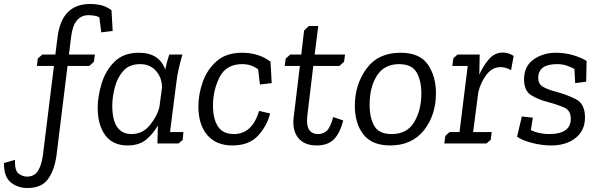

<svg xmlns="http://www.w3.org/2000/svg" viewBox="-162 -718 3006 961"><path d="M289 -698Q318 -698 344 -692Q370 -686 396 -667L402 -563L345 -556L335 -632Q322 -638 307 -640Q292 -642 281 -642Q207 -642 194 -534L183 -445H313L308 -409L285 -388H176L121 58Q111 133 78.5 178Q46 223 -24 223Q-74 223 -108.5 194.5Q-143 166 -142 98L-87 82Q-89 137 -68 151.5Q-47 166 -28 166Q10 166 28 137.5Q46 109 53 57L108 -388H23L27 -425L50 -445H115L126 -531Q146 -698 289 -698Z M751 -445Q741 -410 733 -376Q725 -342 721 -307L689 -57H756L752 -17L731 0H626L628 -90Q606 -50 570.5 -20Q535 10 476 10Q403 10 365 -41Q327 -92 327 -178Q327 -235 346.5 -299.5Q366 -364 411 -409Q456 -454 533 -454Q635 -454 665 -370Q669 -389 674 -407.5Q679 -426 685 -445ZM540 -397Q485 -397 455 -363Q425 -329 412.5 -280.5Q400 -232 400 -189Q400 -47 497 -47Q552 -47 588.5 -92Q625 -137 636 -183L649 -281Q648 -331 618 -364Q588 -397 540 -397Z M1050 -397Q970 -397 937 -331.5Q904 -266 904 -190Q904 -124 928.5 -85.5Q953 -47 1009 -47Q1100 -47 1135 -163L1190 -150Q1176 -91 1131 -40.5Q1086 10 1001 10Q920 10 875.5 -42Q831 -94 831 -186Q831 -245 852.5 -307Q874 -369 922 -411.5Q970 -454 1049 -454Q1134 -454 1192 -409L1198 -302L1139 -295L1130 -371Q1096 -397 1050 -397Z M1268 -425 1291 -445H1346L1360 -565L1384 -588H1431L1413 -445H1565L1560 -409L1537 -388H1406L1376 -137Q1366 -47 1431 -47Q1453 -47 1471.5 -61.5Q1490 -76 1506 -132L1556 -115Q1539 -50 1508.5 -20Q1478 10 1423 10Q1361 10 1330.5 -28Q1300 -66 1308 -131L1339 -388H1263Z M1614 -189Q1614 -294 1672 -374Q1730 -454 1843 -454Q1939 -454 1979.5 -395Q2020 -336 2020 -252Q2020 -141 1959.5 -65.5Q1899 10 1791 10Q1700 10 1657 -45Q1614 -100 1614 -189ZM1688 -193Q1688 -128 1711.5 -87.5Q1735 -47 1798 -47Q1876 -47 1911.5 -107.5Q1947 -168 1947 -250Q1947 -315 1923 -356Q1899 -397 1835 -397Q1762 -397 1725 -340Q1688 -283 1688 -193Z M2294 -18 2273 0H2062L2067 -38L2088 -57H2138L2179 -388H2102L2107 -426L2128 -445H2239L2237 -344Q2256 -388 2285 -421.5Q2314 -455 2355 -455Q2383 -455 2409 -438L2396 -367Q2369 -382 2343 -382Q2301 -382 2272 -343Q2243 -304 2232 -256L2206 -57H2299Z M2587 -47Q2695 -47 2695 -124Q2695 -165 2662.5 -179.5Q2630 -194 2578 -208Q2534 -219 2497.5 -241Q2461 -263 2461 -321Q2461 -387 2509 -420.5Q2557 -454 2620 -454Q2665 -454 2706 -442Q2747 -430 2774 -413L2772 -309L2717 -302L2713 -373Q2694 -383 2673.5 -390Q2653 -397 2626 -397Q2532 -397 2532 -328Q2532 -298 2555 -284Q2578 -270 2627 -257Q2673 -245 2719.5 -222Q2766 -199 2766 -130Q2766 -65 2719 -27.5Q2672 10 2597 10Q2551 10 2501.5 -2.5Q2452 -15 2426 -34L2450 -135L2505 -129L2495 -67Q2534 -47 2587 -47Z"/></svg>

Font: Zilla Slab
Style: Italic
Weight: 400
Italic angle: -6°
Designer: Typotheque.com
Foundry: Typotheque type foundry
Version: Version 1.1; 2017; ttfautohint (v1.6)